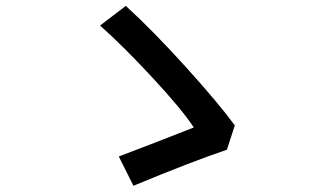

<svg xmlns="http://www.w3.org/2000/svg" viewBox="-20 -671 1040 640"><path d="M762.7 -252.9 736.3 -171.9Q620.1 -132.8 424.8 -51.8L376 -149.4Q504.9 -198.2 626 -246.1Q586.9 -305.7 489.7 -410.6Q392.6 -515.6 313.5 -585.9L399.4 -651.4Q491.2 -567.4 601.1 -445.8Q710.9 -324.2 762.7 -252.9Z"/></svg>

Font: Gen Shin Gothic Monospace Medium
Style: Regular
Weight: 500
Designer: [Source Han Sans]
Ryoko NISHIZUKA  (kana & ideographs); Paul D. Hunt (Latin, Greek & Cyrillic); Wenlong ZHANG  (bopomofo
Version: Version 1.002.20150607